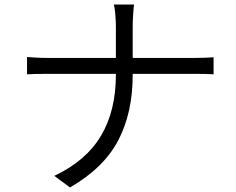

<svg xmlns="http://www.w3.org/2000/svg" viewBox="-20 -791 1040 845"><path d="M99 -540Q113 -539 138 -537.5Q163 -536 189 -536H490V-675Q490 -698 487.5 -728Q485 -758 481 -771H570Q568 -758 566 -727.5Q564 -697 564 -674V-536H837Q861 -536 885.5 -537Q910 -538 920 -539V-464Q910 -465 884.5 -465.5Q859 -466 836 -466H564V-461Q564 -295 500.5 -173.5Q437 -52 288 34L219 -17Q359 -83 424.5 -193.5Q490 -304 490 -461V-466H191Q163 -466 138 -465.5Q113 -465 99 -464Z"/></svg>

Font: Source Han Sans SC Normal
Style: Regular
Weight: 350
Designer: Ryoko NISHIZUKA 西塚涼子 (kana, bopomofo & ideographs); Paul D. Hunt (Latin, Greek & Cyrillic); Sandoll Communications 산돌커뮤니
Foundry: Adobe
Version: Version 2.004;hotconv 1.0.118;makeotfexe 2.5.65603